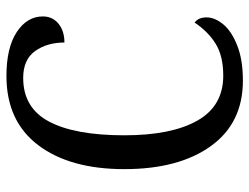

<svg xmlns="http://www.w3.org/2000/svg" viewBox="-109 -655 774 596"><g transform="rotate(-90 278.0 -357.0)"><path d="M51 -358Q51 -527 125.5 -625.5Q200 -724 340 -724Q428 -724 476.5 -692Q525 -660 525 -611Q525 -581 502.5 -562.5Q480 -544 444 -544Q444 -598 417.5 -635Q391 -672 334 -672Q241 -672 198.5 -591.5Q156 -511 156 -358Q156 -212 201.5 -131.5Q247 -51 341 -51Q402 -51 440 -74.5Q478 -98 506 -140Q522 -128 522 -103Q522 -77 500.5 -51Q479 -25 434.5 -7.5Q390 10 326 10Q194 10 122.5 -89.5Q51 -189 51 -358Z"/></g></svg>

Font: Noto Serif Narrow
Style: Regular
Weight: 400
Width: 4
Designer: Monotype Design Team
Foundry: Monotype Imaging Inc.
Version: Version 1.001